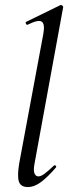

<svg xmlns="http://www.w3.org/2000/svg" viewBox="-20 -746 280 775"><path d="M92 9Q63 9 56 -14Q49 -37 58 -89L155 -610Q162 -649 148.5 -658.5Q135 -668 91 -646Q87 -645 84.5 -651Q82 -657 86 -658L223 -725Q228 -727 232 -723Q236 -719 235 -717L120 -89Q114 -59 119 -46.5Q124 -34 135 -34Q146 -34 161.5 -46Q177 -58 197 -77Q201 -81 205 -77Q209 -73 205 -69Q173 -32 146 -11.5Q119 9 92 9Z"/></svg>

Font: Cormorant Light Medium
Style: Italic
Weight: 500
Italic angle: -10°
Version: Version 4.000